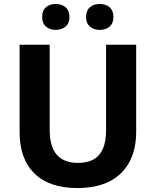

<svg xmlns="http://www.w3.org/2000/svg" viewBox="-20 -940 786 970"><path d="M668 -276Q668 -186 634 -122Q600 -58 534 -24Q468 10 371 10Q229 10 154 -63.5Q79 -137 79 -274V-714H231V-285Q231 -198 267.5 -157.5Q304 -117 373 -117Q421 -117 452.5 -134.5Q484 -152 500 -189Q516 -226 516 -283V-714H668ZM193 -854Q193 -887 212.5 -903.5Q232 -920 261 -920Q291 -920 311 -903.5Q331 -887 331 -854Q331 -822 311 -805.5Q291 -789 261 -789Q232 -789 212.5 -805.5Q193 -822 193 -854ZM415 -854Q415 -887 434.5 -903.5Q454 -920 484 -920Q514 -920 533.5 -903.5Q553 -887 553 -854Q553 -822 533.5 -805.5Q514 -789 484 -789Q454 -789 434.5 -805.5Q415 -822 415 -854Z"/></svg>

Font: Noto Sans Hebrew Thin
Style: Bold
Weight: 700
Version: Version 3.001